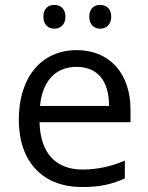

<svg xmlns="http://www.w3.org/2000/svg" viewBox="-20 -748 601 778"><path d="M155.8 -680.2C155.8 -647.5 175.8 -631.8 199.7 -631.8C224.6 -631.8 245.1 -647.5 245.1 -680.2C245.1 -713.9 224.6 -728 199.7 -728C175.8 -728 155.8 -713.9 155.8 -680.2ZM341.8 -680.2C341.8 -647.5 361.8 -631.8 385.7 -631.8C409.7 -631.8 430.7 -647.5 430.7 -680.2C430.7 -713.9 409.7 -728 385.7 -728C361.8 -728 341.8 -713.9 341.8 -680.2ZM312 9.8C384.3 9.8 428.7 0 485.8 -24.9V-97.2C429.7 -73.2 372.6 -61 314.9 -61C205.6 -61 143.6 -127.4 140.1 -252.9H508.8V-304.2C508.8 -448.7 425.3 -544.9 291 -544.9C147.9 -544.9 56.2 -435.5 56.2 -263.2C56.2 -91.8 153.8 9.8 312 9.8ZM290 -477.1C374.5 -477.1 421.9 -420.9 421.9 -318.8H142.1C151.4 -418 204.1 -477.1 290 -477.1Z"/></svg>

Font: Open Sans
Style: Regular
Weight: 400
Foundry: Ascender Corporation
Version: Version 1.100;PS 001.100;hotconv 1.0.88;makeotf.lib2.5.64775